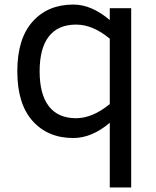

<svg xmlns="http://www.w3.org/2000/svg" viewBox="-20 -589 686 843"><path d="M556 -553V234H462V-50Q383 17 302 17Q190 17 123 -58Q56 -133 56 -276Q56 -419 123 -494Q190 -569 302 -569Q382 -569 462 -501V-553ZM462 -132V-419Q388 -481 314 -481Q235 -481 194.5 -429Q154 -377 154 -276Q154 -175 194.5 -122.5Q235 -70 314 -70Q386 -70 462 -132Z"/></svg>

Font: Biryani
Style: Regular
Weight: 400
Designer: Dan Reynolds and Mathieu Réguer
Foundry: Dan Reynolds and Mathieu Réguer
Version: Version 1.004; ttfautohint (v1.1) -l 5 -r 5 -G 72 -x 0 -D la